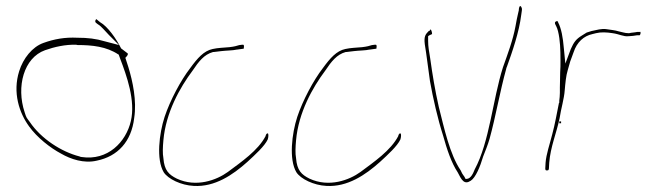

<svg xmlns="http://www.w3.org/2000/svg" viewBox="-20 -591 2168 631"><path d="M43 -357C21 -287 43 -220 76 -175C102 -139 145 -105 181 -86C212 -68 256 -53 298 -63C367 -77 412 -126 421 -203C430 -260 416 -324 402 -370L392 -401C397 -406 403 -413 399 -416L378 -432C362 -464 334 -504 309 -518L298 -527C296 -529 296 -528 294 -525C291 -517 296 -516 302 -511C313 -505 326 -488 338 -476L371 -443L325 -455C295 -464 268 -467 234 -467C194 -469 159 -463 123 -450C86 -437 56 -399 43 -357ZM61 -222C33 -306 58 -401 128 -426C159 -437 195 -445 230 -444L235 -443C283 -443 330 -438 369 -412H370L375 -398C396 -343 426 -260 410 -193C394 -124 334 -62 248 -75C246 -75 243 -76 241 -77C182 -92 115 -135 78 -190C67 -205 67 -203 61 -222ZM302 -511Z M517 -71C514 -87 515 -108 517 -130C525 -221 571 -303 613 -359C633 -389 651 -412 680 -420H682C691 -421 700 -422 707 -423C723 -425 746 -425 758 -428H759C770 -430 777 -430 781 -431C783 -442 781 -444 779 -444C777 -444 773 -444 768 -443H767C757 -440 751 -438 734 -436C713 -434 697 -434 679 -430C650 -424 629 -400 605 -367C574 -327 539 -261 521 -207C503 -152 493 -67 518 -25C532 -3 575 18 617 20C686 24 745 -16 793 -59C818 -82 850 -111 860 -133C863 -143 862 -150 861 -152H860L859 -153C858 -153 854 -150 853 -145V-144C828 -96 773 -59 729 -26C692 1 625 26 561 -4C535 -17 520 -31 517 -71ZM682 -422Z M953 -71C950 -87 951 -108 953 -130C961 -221 1007 -303 1049 -359C1069 -389 1087 -412 1116 -420H1118C1127 -421 1136 -422 1143 -423C1159 -425 1182 -425 1194 -428H1195C1206 -430 1213 -430 1217 -431C1219 -442 1217 -444 1215 -444C1213 -444 1209 -444 1204 -443H1203C1193 -440 1187 -438 1170 -436C1149 -434 1133 -434 1115 -430C1086 -424 1065 -400 1041 -367C1010 -327 975 -261 957 -207C939 -152 929 -67 954 -25C968 -3 1011 18 1053 20C1122 24 1181 -16 1229 -59C1254 -82 1286 -111 1296 -133C1299 -143 1298 -150 1297 -152H1296L1295 -153C1294 -153 1290 -150 1289 -145V-144C1264 -96 1209 -59 1165 -26C1128 1 1061 26 997 -4C971 -17 956 -31 953 -71ZM1118 -422Z M1376 -446C1382 -410 1387 -366 1393 -325C1403 -268 1419 -199 1436 -146C1449 -99 1464 -55 1484 -25C1497 1 1506 17 1527 3C1543 -7 1558 -43 1568 -77C1575 -95 1583 -114 1589 -135C1609 -207 1623 -291 1644 -366V-368L1645 -369C1664 -422 1686 -485 1693 -542L1695 -556C1696 -561 1695 -562 1695 -563V-564C1692 -572 1690 -571 1689 -571C1687 -570 1685 -564 1685 -557L1682 -544C1680 -535 1677 -522 1674 -504C1666 -460 1648 -412 1633 -370C1599 -263 1589 -125 1540 -34C1536 -24 1528 -3 1513 -3H1510C1505 -15 1501 -14 1494 -31C1458 -84 1440 -169 1422 -240C1410 -293 1401 -347 1394 -398C1390 -422 1387 -438 1387 -457V-472C1391 -476 1397 -477 1400 -479C1400 -486 1397 -494 1395 -494C1392 -493 1393 -493 1393 -490H1390C1378 -478 1373 -472 1376 -446ZM1540 -35C1540 -35 1540 -34 1540 -34C1540 -34 1540 -35 1540 -35Z M1772 -37C1772 -31 1775 -31 1776 -31C1782 -31 1783 -31 1784 -37L1785 -56C1789 -108 1809 -154 1819 -202C1824 -235 1834 -266 1836 -295C1838 -317 1840 -342 1846 -361L1854 -389L1865 -419C1876 -453 1899 -473 1927 -479L1939 -482C1955 -486 1974 -485 1993 -482C2015 -479 2030 -470 2045 -472H2046C2054 -472 2068 -474 2073 -475H2082C2084 -476 2086 -482 2085 -485C2085 -486 2085 -487 2082 -486H2074C2065 -484 2055 -484 2048 -482H2045C2039 -482 2034 -483 2030 -484L2013 -488C2006 -490 2002 -491 1995 -492L1974 -495C1957 -498 1940 -492 1924 -489L1908 -484L1892 -474C1874 -463 1866 -453 1856 -430L1838 -382L1833 -433C1830 -468 1825 -497 1814 -518V-519C1812 -525 1802 -519 1804 -515V-513C1806 -508 1811 -501 1814 -488C1821 -460 1822 -426 1822 -392C1822 -378 1822 -366 1821 -353C1821 -334 1820 -319 1820 -304V-286C1820 -277 1819 -268 1818 -260V-253H1817C1810 -219 1804 -183 1795 -150C1787 -118 1775 -84 1773 -56ZM1818 -258C1818 -258 1817 -258 1817 -258C1817 -258 1818 -258 1818 -258ZM1818 -186H1824V-192H1818ZM1819 -200C1819 -200 1819 -199 1819 -199C1819 -199 1819 -200 1819 -200ZM1822 -351C1822 -351 1821 -351 1821 -351C1821 -351 1822 -351 1822 -351ZM1924 -489C1924 -489 1923 -489 1923 -489C1923 -489 1924 -489 1924 -489Z"/></svg>

Font: Stray Cat
Style: HlCn
Weight: 100
Version: Version 1.0